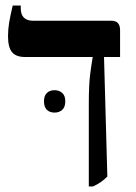

<svg xmlns="http://www.w3.org/2000/svg" viewBox="-20 -667 491 694"><path d="M301 7V-292Q301 -361 306 -399.5Q311 -438 315 -460V-461H70Q38 -461 23.5 -478.5Q9 -496 9 -536Q9 -561 13 -585Q17 -609 26 -647H55V-637Q55 -592 100 -592H383Q414 -592 414 -558V-461H356L368 -29Q347 -7 316 7ZM139 -301Q139 -321 149.5 -331Q160 -341 177 -341Q194 -341 205 -331Q216 -321 216 -301Q216 -280 205 -270Q194 -260 177 -260Q160 -260 149.5 -270Q139 -280 139 -301Z"/></svg>

Font: Noto Serif Hebrew SemiCondensed SemiBold
Style: Regular
Weight: 600
Width: 4
Designer: Monotype Design Team
Foundry: Monotype Imaging Inc.
Version: Version 2.004; ttfautohint (v1.8.4.7-5d5b)